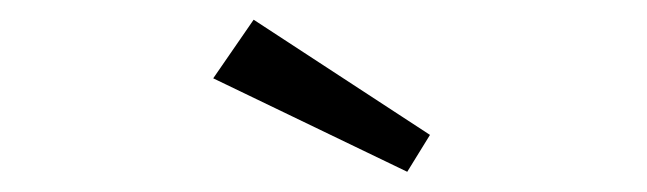

<svg xmlns="http://www.w3.org/2000/svg" viewBox="-20 -792 640 190"><path d="M383 -622 405.5 -658.5 231 -772.5 191 -714.5Z"/></svg>

Font: Kode
Style: Regular
Weight: 400
Monospace: yes
Designer: Isa Ozler
Foundry: Kadena LLC
Version: Version 1.000;gftools[0.9.28]